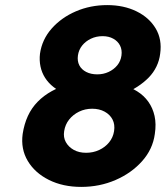

<svg xmlns="http://www.w3.org/2000/svg" viewBox="-20 -731 651 754"><path d="M299 3Q227 3 172 -24.5Q117 -52 89 -99Q61 -146 69 -205Q75 -244 89.5 -275.5Q104 -307 128 -331.5Q152 -356 184 -373.5Q216 -391 255 -402L238 -362Q211 -373 190.5 -389Q170 -405 157 -425.5Q144 -446 139 -470Q134 -494 137 -520Q145 -576 183 -619Q221 -662 278 -686.5Q335 -711 401 -711Q466 -711 516 -686.5Q566 -662 591.5 -619Q617 -576 609 -520Q606 -494 594.5 -470Q583 -446 564 -426.5Q545 -407 519.5 -390.5Q494 -374 463 -362L459 -398Q492 -389 518.5 -372.5Q545 -356 562.5 -331.5Q580 -307 587 -275.5Q594 -244 588 -205Q580 -145 538 -98Q496 -51 433.5 -24Q371 3 299 3ZM318 -131Q346 -131 369.5 -142Q393 -153 408.5 -172Q424 -191 428 -216Q432 -242 422 -261.5Q412 -281 391 -292.5Q370 -304 342 -304Q314 -304 290.5 -292.5Q267 -281 251.5 -261.5Q236 -242 232 -216Q228 -192 238.5 -173Q249 -154 269.5 -142.5Q290 -131 318 -131ZM362 -439Q386 -439 406.5 -448.5Q427 -458 440.5 -474.5Q454 -491 457 -513Q460 -535 451.5 -552Q443 -569 425 -579Q407 -589 383 -589Q358 -589 337 -579Q316 -569 302.5 -552Q289 -535 286 -513Q283 -491 291.5 -474.5Q300 -458 318.5 -448.5Q337 -439 362 -439Z"/></svg>

Font: Lexend
Style: Bold Italic
Weight: 700
Italic angle: -8.13011°
Designer: Bonnie Shaver-Troup, Thomas Jockin
Foundry: Lexend
Version: Version 1.007